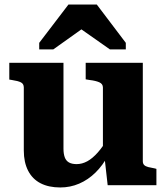

<svg xmlns="http://www.w3.org/2000/svg" viewBox="-20 -817 734 847"><path d="M260 -540V-161Q260 -139 265.5 -123.5Q271 -108 284 -100.5Q297 -93 318 -93Q342 -93 365 -105.5Q388 -118 411.5 -144.5Q435 -171 459 -212L457 -132Q434 -88 401.5 -56Q369 -24 329.5 -7Q290 10 246 10Q195 10 159 -8.5Q123 -27 104 -64Q85 -101 85 -153V-431Q85 -447 72.5 -453.5Q60 -460 33 -464L21 -466V-540ZM610 -540V-106Q610 -95 616 -89Q622 -83 634 -80Q646 -77 663 -74L670 -72V0H455L441 -124L434 -130V-431Q434 -447 418 -454Q402 -461 376 -464L358 -467V-540ZM407 -797H282L153 -628V-599H215L382 -718L297 -717L465 -599H535V-628Z"/></svg>

Font: Roboto Serif
Style: Bold
Weight: 700
Designer: Greg Gazdowicz
Foundry: Commercial Type
Version: Version 1.008